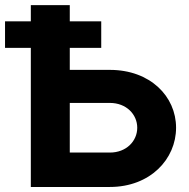

<svg xmlns="http://www.w3.org/2000/svg" viewBox="-20 -743 752 763"><path d="M382.3 -552.7V-658.2H257.3V-722.7H102.5V-658.2H0V-552.7H102.5V0H416.5C577.1 0 679.7 -110.8 679.7 -235.4C679.7 -359.9 577.1 -465.3 416.5 -465.3H257.3V-552.7ZM257.3 -136.7V-334H416.5C482.4 -334 525.4 -288.1 525.4 -235.4C525.4 -182.6 482.4 -136.7 416.5 -136.7Z"/></svg>

Font: Giphurs ExtraBold
Style: Regular
Weight: 800
Version: Version 1.000